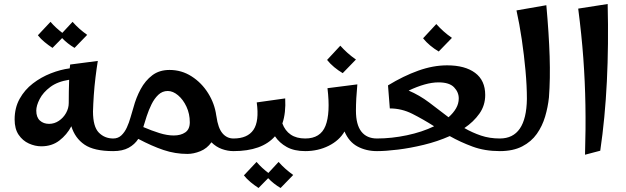

<svg xmlns="http://www.w3.org/2000/svg" viewBox="-20 -754 3124 958"><path d="M186 -24Q155 -24 124 -38Q93 -52 73 -81.5Q53 -111 53 -158Q53 -216 78 -261Q103 -306 144 -337.5Q185 -369 233.5 -388Q282 -407 328 -413Q329 -422 330 -432L468 -450Q462 -413 456.5 -368Q451 -323 448 -279Q445 -235 444 -198Q444 -122 473 -92.5Q502 -63 545 -63L565 -31L545 0Q449 0 401.5 -32.5Q354 -65 336 -124Q314 -82 276.5 -53Q239 -24 186 -24ZM225 -136Q251 -136 273.5 -151Q296 -166 309.5 -190Q323 -214 323 -240Q323 -300 325 -356Q267 -347 231 -320Q195 -293 178 -260Q161 -227 161 -202Q161 -169 179 -152.5Q197 -136 225 -136ZM242 -515Q222 -528 202.5 -544Q183 -560 169 -578L232 -645Q246 -629 260 -616Q274 -603 291 -590L342 -645Q359 -626 376.5 -610.5Q394 -595 415 -580L352 -515Q335 -525 319 -537.5Q303 -550 290 -564Z M915 14Q854 14 796 -5.5Q738 -25 670 -61Q652 -33 621.5 -16.5Q591 0 545 0V-63Q569 -63 585.5 -78.5Q602 -94 613 -118Q624 -142 631.5 -169Q639 -196 646 -218Q659 -267 682 -309.5Q705 -352 740 -378.5Q775 -405 826 -405Q886 -405 936 -373Q986 -341 1018.5 -289Q1051 -237 1059 -178Q1060 -175 1060 -173Q1068 -115 1090 -89Q1112 -63 1145 -63L1165 -31L1145 0Q1116 0 1087 -10.5Q1058 -21 1035 -44Q1013 -13 979.5 0.5Q946 14 915 14ZM817 -300Q790 -300 770 -281Q750 -262 736 -233.5Q722 -205 712 -174.5Q702 -144 695 -120Q737 -102 775.5 -90Q814 -78 847 -78Q882 -78 904.5 -93.5Q927 -109 927 -144Q927 -186 910.5 -221.5Q894 -257 868.5 -278.5Q843 -300 817 -300Z M1145 0V-63Q1215 -63 1244.5 -106Q1274 -149 1261 -243L1403 -263Q1407 -191 1389 -138Q1402 -102 1430.5 -82.5Q1459 -63 1503 -63L1523 -31L1503 0Q1448 0 1411 -20.5Q1374 -41 1352 -74Q1287 0 1145 0ZM1270 184Q1250 171 1230.5 155Q1211 139 1197 121L1260 54Q1274 70 1288 83Q1302 96 1319 109L1370 54Q1387 73 1404.5 88.5Q1422 104 1443 119L1380 184Q1363 174 1347 161.5Q1331 149 1318 135Z M1503 0V-63Q1579 -63 1604 -126Q1629 -189 1614 -314L1763 -333Q1756 -259 1756 -202Q1756 -132 1783 -97.5Q1810 -63 1861 -63L1881 -31L1861 0Q1807 0 1764 -23Q1721 -46 1699 -98Q1673 -53 1620 -26.5Q1567 0 1503 0ZM1690 -389Q1668 -402 1647.5 -419Q1627 -436 1612 -455L1678 -526Q1696 -506 1714.5 -489.5Q1733 -473 1756 -457Z M1861 0V-63Q1934 -63 2010 -79Q2086 -95 2146 -124Q2091 -159 2037.5 -186Q1984 -213 1925 -213L1916 -328Q1993 -375 2067 -401.5Q2141 -428 2211 -428Q2300 -428 2350.5 -390.5Q2401 -353 2401 -280Q2401 -228 2372 -187Q2343 -146 2297 -115Q2337 -92 2380 -77.5Q2423 -63 2474 -63L2494 -31L2474 0Q2399 0 2338 -22.5Q2277 -45 2224 -75Q2163 -48 2095 -31.5Q2027 -15 1965.5 -7.5Q1904 0 1861 0ZM2168 -343Q2136 -343 2098.5 -332.5Q2061 -322 2019 -302Q2073 -279 2121.5 -242.5Q2170 -206 2218 -169Q2242 -190 2255.5 -213.5Q2269 -237 2269 -263Q2269 -294 2245.5 -318.5Q2222 -343 2168 -343ZM2169 -497Q2147 -510 2126.5 -527Q2106 -544 2091 -563L2157 -634Q2175 -614 2193.5 -597.5Q2212 -581 2235 -565Z M2474 0V-63Q2606 -63 2609 -260Q2609 -325 2602 -402Q2595 -479 2583.5 -557Q2572 -635 2557 -702L2706 -728Q2719 -584 2722.5 -472Q2726 -360 2719 -268Q2714 -220 2700 -172.5Q2686 -125 2658.5 -86Q2631 -47 2585.5 -23.5Q2540 0 2474 0Z M2899 18Q2903 -113 2901 -230Q2899 -347 2890.5 -463.5Q2882 -580 2865 -711L3012 -734Q3017 -531 3008 -348Q2999 -165 2975 -2Z"/></svg>

Font: Marhey
Style: Regular
Weight: 400
Designer: Nur Syamsi & Bustanul Arifin
Foundry: Namelatype
Version: Version 1.000; ttfautohint (v1.8.4.7-5d5b)